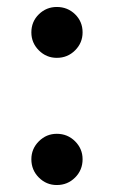

<svg xmlns="http://www.w3.org/2000/svg" viewBox="-20 -517 325 551"><path d="M70 -424Q70 -455 91.5 -476Q113 -497 143 -497Q174 -497 195.5 -476Q217 -455 217 -424Q217 -394 195.5 -372.5Q174 -351 143 -351Q113 -351 91.5 -372.5Q70 -394 70 -424ZM70 -60Q70 -90 91.5 -111.5Q113 -133 143 -133Q174 -133 195.5 -111.5Q217 -90 217 -60Q217 -29 195.5 -7.5Q174 14 143 14Q113 14 91.5 -7.5Q70 -29 70 -60Z"/></svg>

Font: Shippori Mincho ExtraBold
Style: Regular
Weight: 800
Designer: FONTDASU
Foundry: FONTDASU / Google Inc. / but / Adobe
Version: Version 3.110; ttfautohint (v1.8.3)